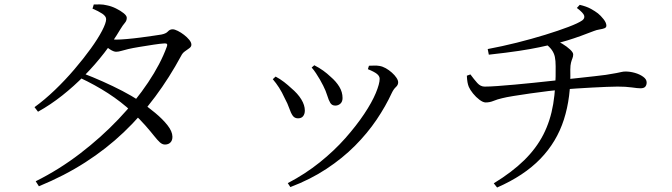

<svg xmlns="http://www.w3.org/2000/svg" viewBox="-20 -797 3040 869"><path d="M354.5 -465.5Q399.7 -448.4 445.5 -427.9Q491.3 -407.5 533.7 -385.5Q576.2 -363.6 609.5 -340.8Q647.8 -314.9 682.2 -286.2Q716.7 -257.5 738.3 -229.9Q759.9 -202.4 760.4 -178.7Q760.8 -162.1 751.8 -152.6Q742.9 -143 727.1 -142.8Q715 -142.6 703.9 -152.5Q692.9 -162.4 677.9 -181.4Q662.9 -200.4 639.2 -227.6Q615.5 -254.8 578.1 -290.2Q528.5 -336.5 469.1 -374.9Q409.7 -413.3 341.1 -445.3ZM136.2 -312Q182.2 -345.3 228.6 -389.8Q275 -434.3 316.6 -483.1Q358.3 -531.9 390.9 -577.1Q423.4 -622.2 441.9 -657.7Q460.4 -693.3 460.4 -710.1Q460.4 -723.5 442.6 -735.3Q424.8 -747.1 398.7 -757.9L404.4 -776.8Q417.8 -777.1 432.7 -777Q447.5 -777 463.6 -773Q484.1 -769.1 504.9 -758.8Q525.7 -748.6 539.8 -737.2Q553.8 -725.8 553.8 -716.4Q553.8 -703.3 545 -693.4Q536.3 -683.6 524.6 -664.4Q492.8 -610.6 451.9 -557.7Q411 -504.8 362.9 -455.8Q314.7 -406.8 261.7 -364.8Q208.6 -322.7 152 -291.3ZM141.6 23.4Q248.1 -29.6 342.9 -102.4Q437.7 -175.1 515.8 -257.2Q593.9 -339.3 650.3 -423.7Q706.8 -508 734.8 -585.1Q742 -602.1 724.2 -600.5Q707.1 -599.7 675 -594.8Q642.9 -589.9 610.8 -584.6Q578.7 -579.3 561 -575.1Q545 -571.5 530.6 -567.1Q516.3 -562.7 505.6 -562.7Q494.2 -562.7 477.3 -573.8Q460.5 -585 443.2 -599.3L458.5 -623.1Q473.9 -620.3 485.1 -619Q496.3 -617.7 505.7 -617.7Q523.6 -617.7 553.7 -620.3Q583.9 -622.9 616.1 -627.1Q648.4 -631.4 674.2 -635.2Q700 -639 710 -640.6Q731.1 -644.7 739.9 -654.5Q748.7 -664.4 761.4 -664.4Q770.3 -664.4 784.7 -657.2Q799.1 -650.1 813 -639.3Q827 -628.5 836.6 -616.7Q846.2 -604.9 846.2 -594.8Q846.2 -585.5 836.9 -578.9Q827.7 -572.2 816.9 -564.6Q806 -557 799.8 -544.2Q747.1 -446.4 682.8 -359.8Q618.5 -273.1 539.9 -198.2Q461.3 -123.3 366.2 -62.3Q271.2 -1.2 156.1 46.1Z M1390.6 -491.3 1402.5 -501.7Q1425 -490.2 1442.8 -477.4Q1460.6 -464.6 1477.1 -448.9Q1500.9 -428.6 1515.7 -404.5Q1530.4 -380.4 1530.4 -353.4Q1530.4 -336.8 1520.7 -327.9Q1510.9 -319.1 1497.4 -319.1Q1482.3 -319.1 1474.8 -331.5Q1467.4 -343.9 1461.2 -364.5Q1455 -385.2 1442.8 -409.3Q1436.2 -422.7 1427.8 -437.1Q1419.4 -451.5 1410.2 -465.5Q1401 -479.6 1390.6 -491.3ZM1294.2 49.7 1282.5 31.9Q1361.9 -9.7 1427.4 -62.3Q1492.9 -114.9 1543.1 -171.7Q1593.3 -228.6 1628.3 -281.1Q1663.3 -333.6 1680.9 -375.8Q1698.4 -418 1698.4 -440.4Q1698.4 -452.2 1686.4 -462.2Q1674.4 -472.1 1645.1 -483.9L1649.9 -499.5Q1660.3 -499.5 1672.7 -500.1Q1685.2 -500.8 1697.4 -498.6Q1711.5 -496.4 1726.1 -488.2Q1740.6 -480 1753.6 -468.4Q1766.6 -456.8 1774.3 -445.2Q1782.1 -433.6 1782.1 -424.3Q1782.1 -412.3 1771.9 -403.1Q1761.7 -393.8 1753.5 -376.8Q1725.8 -316.5 1684.4 -255.2Q1642.9 -193.8 1586.5 -137.1Q1530 -80.4 1457.3 -32.5Q1384.5 15.5 1294.2 49.7ZM1214.6 -438.6 1227.4 -450.4Q1247.4 -439.9 1265.9 -425.6Q1284.3 -411.2 1297.3 -398.9Q1328.2 -373 1343.9 -346.9Q1359.7 -320.9 1359.7 -296.7Q1359.7 -281.2 1352 -271.3Q1344.3 -261.4 1328.8 -261.4Q1313.3 -261.4 1304.9 -273.4Q1296.4 -285.5 1289.3 -306.5Q1282.2 -327.6 1267.9 -354Q1256.4 -379.5 1242.9 -400.5Q1229.4 -421.4 1214.6 -438.6Z M2603.9 -775.1Q2634.3 -768 2654.1 -757.1Q2673.9 -746.2 2686.5 -736.3Q2698.7 -726.6 2711.6 -710.3Q2724.5 -694 2724.5 -680.9Q2724.5 -672.4 2715.4 -669Q2706.4 -665.6 2693.2 -663.6Q2680.1 -661.6 2667.7 -656.6Q2637.9 -644.9 2608.4 -634.3Q2578.9 -623.6 2548.7 -614.3Q2518.5 -605.1 2485.9 -597.3Q2457.6 -590.9 2420.7 -583Q2383.7 -575.1 2329.3 -566.8Q2274.9 -558.6 2192.4 -549.5L2187.4 -575Q2252.1 -587.1 2319.4 -603.9Q2386.7 -620.8 2447.5 -639.5Q2508.3 -658.2 2553 -675.3Q2597.8 -692.3 2615.3 -704.7Q2627.4 -713.8 2624 -726.2Q2620.6 -738.6 2590.9 -761ZM2214.8 32.7Q2297.7 -18 2352.4 -71.7Q2407.2 -125.4 2439.2 -187.8Q2471.1 -250.1 2483.8 -326Q2496.4 -401.9 2494.9 -497.1Q2494.9 -522.3 2491.3 -539.6Q2487.6 -556.8 2477.1 -571.4Q2466.6 -586.1 2445.4 -601.8L2484.6 -618.3Q2504 -611.7 2524.9 -599.1Q2545.8 -586.4 2560 -573.1Q2574.3 -559.8 2574.3 -550.8Q2574.3 -541.3 2570.9 -533.2Q2567.5 -525.1 2564.5 -513.7Q2561.4 -502.3 2561.2 -481.8Q2564.6 -356.9 2532.2 -255.8Q2499.8 -154.7 2425.7 -78.1Q2351.7 -1.6 2229.9 51.7ZM2093 -454.4 2109.1 -460.2Q2125.8 -437.4 2140.4 -421.2Q2154.9 -405 2173.8 -405Q2195.3 -405 2231.4 -407.6Q2267.5 -410.2 2309.6 -414Q2351.7 -417.8 2393.3 -422.1Q2434.9 -426.5 2468.7 -430.1Q2502.4 -433.7 2520.8 -435.7Q2557.1 -439.9 2596.2 -443.8Q2635.3 -447.7 2669 -451.8Q2702.7 -456 2722.1 -458.2Q2754.1 -463.2 2769.6 -466.3Q2785 -469.3 2793.4 -471.3Q2801.8 -473.3 2811.4 -473.3Q2831.6 -473.3 2853.4 -467.2Q2875.3 -461 2891 -449.6Q2906.8 -438.3 2906.8 -423.9Q2906.8 -412.1 2900.7 -404.8Q2894.6 -397.4 2878.5 -397.4Q2866.4 -397.4 2839.4 -401.3Q2812.4 -405.1 2775.3 -405.1Q2756.4 -405.1 2725.1 -403.8Q2693.8 -402.5 2657.9 -400.6Q2622.1 -398.7 2587.8 -396.4Q2553.5 -394.2 2527.3 -391.9Q2501.3 -389.7 2462.1 -384.9Q2422.9 -380.1 2380.9 -374.2Q2339 -368.3 2304.4 -362.6Q2269.9 -357 2253.1 -352.6Q2231.3 -347.7 2214 -340.5Q2196.7 -333.3 2178.2 -333.3Q2166.3 -333.3 2150.2 -345.4Q2134.2 -357.4 2120.9 -373.9Q2107.6 -390.5 2102 -403.5Q2094.2 -421.3 2093 -454.4Z"/></svg>

Font: Early Summer Mincho VF
Style: Regular
Weight: 250
Designer: GuiWonder
Version: Version 1.002